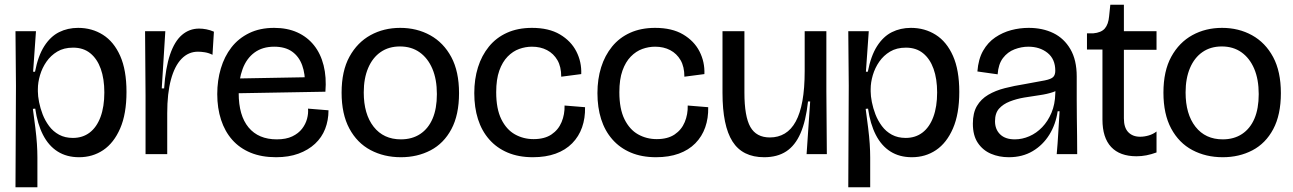

<svg xmlns="http://www.w3.org/2000/svg" viewBox="-20 -647 5429 806"><path d="M45 139 47 -287 45 -516H131L119 -346H127Q140 -413 166 -453.5Q192 -494 228 -512Q264 -530 308 -530Q366 -530 412 -501Q458 -472 484.5 -412.5Q511 -353 511 -261Q511 -169 484.5 -108Q458 -47 413.5 -17Q369 13 312 13Q260 13 222 -11Q184 -35 160.5 -81Q137 -127 128 -191L118 -190Q124 -146 128.5 -109.5Q133 -73 135 -43Q137 -13 137 14V139ZM286 -68Q327 -68 356.5 -90.5Q386 -113 402 -156Q418 -199 418 -259Q418 -316 403 -358Q388 -400 359 -423.5Q330 -447 287 -447Q248 -447 220.5 -430.5Q193 -414 175 -388Q157 -362 148 -331.5Q139 -301 139 -273V-263Q139 -244 144 -218.5Q149 -193 159 -167Q169 -141 186 -118Q203 -95 228 -81.5Q253 -68 286 -68Z M591 0V-245L589 -516H674L659 -276H669Q675 -363 694 -418.5Q713 -474 744 -500.5Q775 -527 816 -527Q830 -527 846 -524Q862 -521 878 -514L872 -417Q856 -425 840 -427.5Q824 -430 811 -430Q771 -430 742 -400Q713 -370 697.5 -312.5Q682 -255 682 -172V0Z M1139 13Q1078 13 1032 -6Q986 -25 955 -60Q924 -95 908 -144Q892 -193 892 -252Q892 -309 907 -359.5Q922 -410 951.5 -448Q981 -486 1026 -508Q1071 -530 1131 -530Q1186 -530 1228 -511Q1270 -492 1298 -457Q1326 -422 1338.5 -372.5Q1351 -323 1346 -262L948 -255V-317L1279 -323L1260 -287Q1262 -336 1248.5 -373Q1235 -410 1206 -430.5Q1177 -451 1131 -451Q1082 -451 1048.5 -426.5Q1015 -402 998.5 -357.5Q982 -313 982 -256Q982 -162 1023.5 -112Q1065 -62 1142 -62Q1181 -62 1207 -74.5Q1233 -87 1248 -106.5Q1263 -126 1269 -148.5Q1275 -171 1273 -191L1359 -184Q1359 -142 1345 -106Q1331 -70 1302.5 -43.5Q1274 -17 1233 -2Q1192 13 1139 13Z M1663 13Q1592 13 1535.5 -17Q1479 -47 1446.5 -107.5Q1414 -168 1414 -258Q1414 -349 1447 -409Q1480 -469 1535.5 -499.5Q1591 -530 1660 -530Q1730 -530 1786 -499Q1842 -468 1874.5 -407.5Q1907 -347 1907 -256Q1907 -165 1875 -105Q1843 -45 1787.5 -16Q1732 13 1663 13ZM1663 -62Q1710 -62 1744 -84.5Q1778 -107 1796 -149Q1814 -191 1814 -252Q1814 -314 1795 -358.5Q1776 -403 1741.5 -427.5Q1707 -452 1659 -452Q1612 -452 1578 -428.5Q1544 -405 1525.5 -361.5Q1507 -318 1507 -259Q1507 -168 1548.5 -115Q1590 -62 1663 -62Z M2217 13Q2157 13 2111 -6.5Q2065 -26 2033.5 -62Q2002 -98 1986.5 -147Q1971 -196 1971 -256Q1971 -315 1986.5 -364.5Q2002 -414 2032.5 -451.5Q2063 -489 2108.5 -509.5Q2154 -530 2213 -530Q2284 -530 2330.5 -502.5Q2377 -475 2399.5 -431Q2422 -387 2420 -336L2336 -325Q2336 -367 2320 -394.5Q2304 -422 2276.5 -436.5Q2249 -451 2213 -451Q2186 -451 2159.5 -441.5Q2133 -432 2111 -409.5Q2089 -387 2076 -350.5Q2063 -314 2063 -260Q2063 -190 2084.5 -146.5Q2106 -103 2141.5 -83Q2177 -63 2220 -63Q2266 -63 2295 -82.5Q2324 -102 2337.5 -134.5Q2351 -167 2350 -204L2436 -197Q2437 -151 2423.5 -112.5Q2410 -74 2382 -45.5Q2354 -17 2312.5 -2Q2271 13 2217 13Z M2734 13Q2674 13 2628 -6.5Q2582 -26 2550.5 -62Q2519 -98 2503.5 -147Q2488 -196 2488 -256Q2488 -315 2503.5 -364.5Q2519 -414 2549.5 -451.5Q2580 -489 2625.5 -509.5Q2671 -530 2730 -530Q2801 -530 2847.5 -502.5Q2894 -475 2916.5 -431Q2939 -387 2937 -336L2853 -325Q2853 -367 2837 -394.5Q2821 -422 2793.5 -436.5Q2766 -451 2730 -451Q2703 -451 2676.5 -441.5Q2650 -432 2628 -409.5Q2606 -387 2593 -350.5Q2580 -314 2580 -260Q2580 -190 2601.5 -146.5Q2623 -103 2658.5 -83Q2694 -63 2737 -63Q2783 -63 2812 -82.5Q2841 -102 2854.5 -134.5Q2868 -167 2867 -204L2953 -197Q2954 -151 2940.5 -112.5Q2927 -74 2899 -45.5Q2871 -17 2829.5 -2Q2788 13 2734 13Z M3188 13Q3097 13 3055 -53Q3013 -119 3013 -257V-516H3105V-258Q3105 -158 3130 -114Q3155 -70 3212 -70Q3247 -70 3274.5 -86.5Q3302 -103 3320.5 -137Q3339 -171 3348.5 -223.5Q3358 -276 3358 -349V-516H3449V-264L3451 0H3366L3381 -221H3372Q3363 -139 3340.5 -87.5Q3318 -36 3280.5 -11.5Q3243 13 3188 13Z M3541 139 3543 -287 3541 -516H3627L3615 -346H3623Q3636 -413 3662 -453.5Q3688 -494 3724 -512Q3760 -530 3804 -530Q3862 -530 3908 -501Q3954 -472 3980.5 -412.5Q4007 -353 4007 -261Q4007 -169 3980.5 -108Q3954 -47 3909.5 -17Q3865 13 3808 13Q3756 13 3718 -11Q3680 -35 3656.5 -81Q3633 -127 3624 -191L3614 -190Q3620 -146 3624.5 -109.5Q3629 -73 3631 -43Q3633 -13 3633 14V139ZM3782 -68Q3823 -68 3852.5 -90.5Q3882 -113 3898 -156Q3914 -199 3914 -259Q3914 -316 3899 -358Q3884 -400 3855 -423.5Q3826 -447 3783 -447Q3744 -447 3716.5 -430.5Q3689 -414 3671 -388Q3653 -362 3644 -331.5Q3635 -301 3635 -273V-263Q3635 -244 3640 -218.5Q3645 -193 3655 -167Q3665 -141 3682 -118Q3699 -95 3724 -81.5Q3749 -68 3782 -68Z M4215 13Q4174 13 4140 -1.5Q4106 -16 4085 -47Q4064 -78 4064 -128Q4064 -173 4081 -202Q4098 -231 4128.5 -249Q4159 -267 4198.5 -277Q4238 -287 4282 -294Q4339 -304 4366 -309.5Q4393 -315 4401.5 -324Q4410 -333 4410 -350Q4410 -399 4377.5 -425Q4345 -451 4297 -451Q4268 -451 4239 -440Q4210 -429 4190.5 -403.5Q4171 -378 4168 -335L4083 -347Q4087 -399 4107 -434Q4127 -469 4158 -490Q4189 -511 4225 -520.5Q4261 -530 4298 -530Q4357 -530 4402 -508Q4447 -486 4473.5 -440.5Q4500 -395 4500 -326V-228Q4500 -190 4500.5 -152Q4501 -114 4501.5 -76Q4502 -38 4502 0H4416Q4420 -45 4422.5 -88.5Q4425 -132 4428 -180H4420Q4412 -125 4385 -81.5Q4358 -38 4315 -12.5Q4272 13 4215 13ZM4240 -62Q4271 -62 4301 -75Q4331 -88 4355 -113Q4379 -138 4394 -173.5Q4409 -209 4410 -254L4411 -276L4437 -285Q4426 -269 4401 -260.5Q4376 -252 4344 -247.5Q4312 -243 4279.5 -237.5Q4247 -232 4219 -221Q4191 -210 4174 -191Q4157 -172 4157 -138Q4157 -104 4178.5 -83Q4200 -62 4240 -62Z M4751 9Q4681 9 4644.5 -30Q4608 -69 4608 -145V-439H4543V-507H4569Q4603 -510 4618 -527.5Q4633 -545 4636 -579L4641 -627H4698V-516H4835V-438H4698V-150Q4698 -111 4716.5 -92Q4735 -73 4766 -73Q4784 -73 4802.5 -78.5Q4821 -84 4835 -95V-7Q4813 1 4792.5 5Q4772 9 4751 9Z M5113 13Q5042 13 4985.5 -17Q4929 -47 4896.5 -107.5Q4864 -168 4864 -258Q4864 -349 4897 -409Q4930 -469 4985.5 -499.5Q5041 -530 5110 -530Q5180 -530 5236 -499Q5292 -468 5324.5 -407.5Q5357 -347 5357 -256Q5357 -165 5325 -105Q5293 -45 5237.5 -16Q5182 13 5113 13ZM5113 -62Q5160 -62 5194 -84.5Q5228 -107 5246 -149Q5264 -191 5264 -252Q5264 -314 5245 -358.5Q5226 -403 5191.5 -427.5Q5157 -452 5109 -452Q5062 -452 5028 -428.5Q4994 -405 4975.5 -361.5Q4957 -318 4957 -259Q4957 -168 4998.5 -115Q5040 -62 5113 -62Z"/></svg>

Font: Bricolage Grotesque 96pt
Style: Regular
Weight: 400
Version: Version 1.001;gftools[0.9.33.dev8+g029e19f]